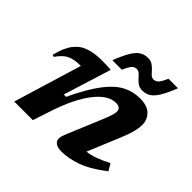

<svg xmlns="http://www.w3.org/2000/svg" viewBox="-179 -913 1112 1112"><g transform="rotate(45 376.5 -357.5)"><path d="M44 -345 31 -348.5Q47.5 -419 77 -458Q106.5 -497 150.5 -512.2Q194.5 -527.5 254 -527.5Q275.5 -527.5 291.5 -527Q307.5 -526.5 330.5 -525L239 -231.5H258Q313 -348 362.2 -412.5Q411.5 -477 461.2 -502.8Q511 -528.5 568 -528.5Q628 -528.5 656.8 -499.2Q685.5 -470 685.5 -427.5Q685.5 -405.5 678.2 -374.8Q671 -344 650 -293L566 -90.5Q596.5 -94 631.2 -106.2Q666 -118.5 711.5 -142L736.5 -100Q649.5 -33 583.2 -10.5Q517 12 462.5 12Q423 12 406.8 -7.2Q390.5 -26.5 407.5 -68.5L504 -300.5Q518 -335 522.5 -352.2Q527 -369.5 527 -380.5Q527 -411.5 486.5 -411.5Q423.5 -411.5 361.8 -331.8Q300 -252 252.5 -106.5L217.5 0H65L192 -418.5H186Q137.5 -418.5 106 -403.8Q74.5 -389 44 -345ZM681.5 -725Q656.5 -662.5 635.8 -628.8Q615 -595 593.2 -582Q571.5 -569 544.5 -569Q522.5 -569 507.2 -579Q492 -589 480.5 -602.2Q469 -615.5 458.2 -625.5Q447.5 -635.5 434.5 -635.5Q418 -635.5 405.8 -624Q393.5 -612.5 375.5 -571H297.5Q322 -633.5 342.8 -667.2Q363.5 -701 385.5 -714Q407.5 -727 435 -727Q456.5 -727 471.8 -717Q487 -707 498.5 -693.8Q510 -680.5 520.5 -670.5Q531 -660.5 544 -660.5Q560.5 -660.5 572.8 -672Q585 -683.5 603.5 -725Z"/></g></svg>

Font: Newsreader Caption SemiBold
Style: Italic
Weight: 600
Italic angle: -17°
Designer: Hugues Gentile
Foundry: Production Type
Version: Version 1.001